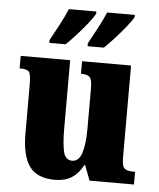

<svg xmlns="http://www.w3.org/2000/svg" viewBox="-54 -813 720 870"><g transform="rotate(5 305.5 -378.0)"><path d="M227 10Q146 10 111.5 -39Q77 -88 77 -188V-407Q77 -450 70 -464.5Q63 -479 29 -479H25V-536H250V-226Q250 -155 259 -119Q268 -83 298 -83Q329 -83 342 -123Q355 -163 355 -232V-418Q355 -460 342.5 -469.5Q330 -479 307 -479H304V-536H527V-119Q527 -76 540 -67Q553 -58 576 -58H587V0H385L359 -68H355Q336 -30 305 -10Q274 10 227 10ZM323 -619Q341 -652 362.5 -692Q384 -732 398 -766H524V-756Q515 -739 492 -710.5Q469 -682 443 -653.5Q417 -625 397 -606H323ZM149 -619Q167 -652 188.5 -692Q210 -732 224 -766H349V-756Q340 -739 317.5 -710.5Q295 -682 269 -653.5Q243 -625 223 -606H149Z"/></g></svg>

Font: Noto Serif Hebrew Condensed Black
Style: Regular
Weight: 900
Width: 3
Designer: Monotype Design Team
Foundry: Monotype Imaging Inc.
Version: Version 2.004; ttfautohint (v1.8.4.7-5d5b)